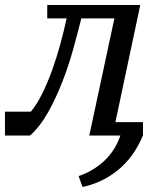

<svg xmlns="http://www.w3.org/2000/svg" viewBox="-45 -545 643 772"><path d="M415 -471 314 0H439C425 40.7 403.3 74.7 374 102C344.7 129.3 310.3 149.7 271 163L287 207C319.7 199.7 349 189 375 175C401 161 424 144.7 444 126C464 107.3 481 87.2 495 65.5C509 43.8 520.7 21.7 530 -1V-54H419L519 -525H145V-471H223C215.7 -437.7 207.2 -403.2 197.5 -367.5C187.8 -331.8 177 -297.3 165 -264C153 -230.7 139.8 -199.3 125.5 -170C111.2 -140.7 95.7 -116 79 -96H-25V0H76C102.7 -24 126.7 -55 148 -93C169.3 -131 188.5 -171.8 205.5 -215.5C222.5 -259.2 237.2 -303.3 249.5 -348C261.8 -392.7 272.7 -433.7 282 -471Z"/></svg>

Font: PT Serif Caption
Style: Italic
Weight: 400
Italic angle: -12°
Designer: A.Korolkova, O.Umpeleva, V.Yefimov
Foundry: ParaType Ltd
Version: Version 1.000W OFL